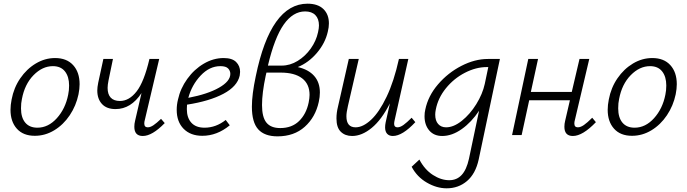

<svg xmlns="http://www.w3.org/2000/svg" viewBox="-20 -733 3729 1042"><path d="M37 -137Q37 -163 43 -193Q55 -257 90 -308Q125 -359 174.5 -388.5Q224 -418 279 -418Q342 -418 377 -379.5Q412 -341 412 -276Q412 -251 406 -221Q393 -159 358.5 -107.5Q324 -56 274.5 -26Q225 4 169 4Q106 4 71.5 -34.5Q37 -73 37 -137ZM350 -219Q355 -242 355 -269Q355 -317 332.5 -345.5Q310 -374 267 -374Q210 -374 162 -325Q114 -276 99 -196Q94 -174 94 -145Q94 -95 117 -67.5Q140 -40 183 -40Q242 -40 288.5 -91.5Q335 -143 350 -219Z M874 -65Q806 5 755 5Q709 5 709 -45Q709 -61 713 -77L748 -228Q691 -141 607 -141Q559 -141 533.5 -168.5Q508 -196 508 -242Q508 -259 513 -284L541 -413H593L569 -297Q564 -272 564 -256Q564 -221 581 -203Q598 -185 631 -185Q681 -185 721.5 -237Q762 -289 791 -413H844L766 -82Q763 -72 763 -63Q763 -42 782 -42Q796 -42 813 -53.5Q830 -65 854 -88Z M1283 -343Q1283 -337 1281 -323Q1268 -264 1192.5 -224Q1117 -184 995 -165Q994 -157 994 -141Q994 -94 1018.5 -67Q1043 -40 1090 -40Q1152 -40 1205 -82L1227 -53Q1158 4 1078 4Q1014 4 976.5 -34Q939 -72 939 -137Q939 -165 946 -193Q959 -253 996.5 -305Q1034 -357 1086 -387.5Q1138 -418 1194 -418Q1240 -418 1261.5 -396.5Q1283 -375 1283 -343ZM1176 -374Q1117 -374 1069 -323Q1021 -272 1002 -202Q1107 -222 1168.5 -257Q1230 -292 1230 -332Q1230 -349 1218 -361.5Q1206 -374 1176 -374Z M1596 -369Q1654 -356 1685 -321Q1716 -286 1716 -231Q1716 -207 1710 -180Q1692 -97 1634 -45Q1576 7 1486 7Q1416 7 1381.5 -31Q1347 -69 1347 -154Q1347 -220 1368 -319Q1449 -713 1649 -713Q1705 -713 1735 -684Q1765 -655 1765 -606Q1765 -585 1759 -561Q1745 -499 1700 -446Q1655 -393 1596 -369ZM1706 -558Q1711 -580 1711 -595Q1711 -631 1691.5 -651Q1672 -671 1636 -671Q1570 -671 1520 -600Q1470 -529 1434 -377H1509Q1554 -377 1595.5 -402.5Q1637 -428 1666.5 -469.5Q1696 -511 1706 -558ZM1660 -218Q1660 -277 1619.5 -308Q1579 -339 1503 -339H1426Q1424 -332 1422 -322Q1402 -228 1402 -163Q1402 -97 1426 -67.5Q1450 -38 1501 -38Q1564 -38 1603 -76Q1642 -114 1655 -176Q1660 -201 1660 -218Z M2234 -70Q2164 5 2112 5Q2092 5 2081 -7Q2070 -19 2070 -42Q2070 -54 2073 -69L2096 -172Q2051 -83 1997.5 -39Q1944 5 1891 5Q1853 5 1829.5 -18Q1806 -41 1806 -90Q1806 -121 1814 -153L1873 -413H1927L1868 -157Q1860 -123 1860 -102Q1860 -42 1910 -42Q1950 -42 1994 -83Q2038 -124 2078 -207.5Q2118 -291 2145 -413H2196L2122 -82Q2119 -70 2119 -61Q2119 -42 2137 -42Q2152 -42 2170 -55Q2188 -68 2214 -94Z M2693 -413 2578 132Q2561 210 2514.5 249.5Q2468 289 2404 289Q2350 289 2296.5 258Q2243 227 2214 172L2256 133Q2285 188 2329.5 216.5Q2374 245 2418 245Q2459 245 2485.5 216.5Q2512 188 2525 129L2580 -132Q2539 -70 2486 -32.5Q2433 5 2380 5Q2335 5 2309.5 -25Q2284 -55 2284 -102Q2284 -122 2288 -138Q2303 -212 2357 -275Q2411 -338 2484 -375.5Q2557 -413 2628 -413ZM2611 -278 2630 -369H2622Q2563 -369 2503 -338Q2443 -307 2400 -254Q2357 -201 2345 -138Q2342 -123 2342 -111Q2342 -78 2358 -60Q2374 -42 2401 -42Q2442 -42 2486.5 -77.5Q2531 -113 2565 -168Q2599 -223 2611 -278Z M3214 -70Q3142 5 3089 5Q3043 5 3043 -45Q3043 -61 3047 -77L3073 -189H2852L2811 0H2759L2847 -413H2900L2861 -234H3083L3125 -413H3178L3100 -82Q3097 -72 3097 -63Q3097 -42 3116 -42Q3131 -42 3149 -54.5Q3167 -67 3194 -94Z M3278 -137Q3278 -163 3284 -193Q3296 -257 3331 -308Q3366 -359 3415.5 -388.5Q3465 -418 3520 -418Q3583 -418 3618 -379.5Q3653 -341 3653 -276Q3653 -251 3647 -221Q3634 -159 3599.5 -107.5Q3565 -56 3515.5 -26Q3466 4 3410 4Q3347 4 3312.5 -34.5Q3278 -73 3278 -137ZM3591 -219Q3596 -242 3596 -269Q3596 -317 3573.5 -345.5Q3551 -374 3508 -374Q3451 -374 3403 -325Q3355 -276 3340 -196Q3335 -174 3335 -145Q3335 -95 3358 -67.5Q3381 -40 3424 -40Q3483 -40 3529.5 -91.5Q3576 -143 3591 -219Z"/></svg>

Font: Ysabeau Infant Semilight
Style: Italic
Weight: 300
Italic angle: -12°
Designer: Christian Thalmann (Catharsis Fonts)
Version: Version 0.003